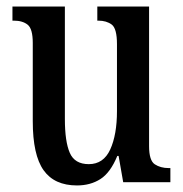

<svg xmlns="http://www.w3.org/2000/svg" viewBox="-20 -556 560 586"><path d="M215 10Q146 10 113 -36.5Q80 -83 80 -186V-425Q80 -468 64.5 -480.5Q49 -493 22 -493H18V-536H178V-193Q178 -124 193 -89.5Q208 -55 251 -55Q296 -55 316.5 -100Q337 -145 337 -217V-421Q337 -469 321 -481Q305 -493 280 -493H277V-536H435V-110Q435 -66 452.5 -54.5Q470 -43 495 -43H500V0H356L342 -80H338Q317 -29 286.5 -9.5Q256 10 215 10Z"/></svg>

Font: Noto Serif Thai ExtraCondensed Medium
Style: Regular
Weight: 500
Width: 2
Designer: Monotype Design Team
Foundry: Monotype Imaging Inc.
Version: Version 2.002; ttfautohint (v1.8.4.7-5d5b)